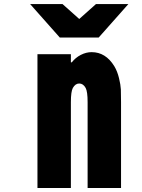

<svg xmlns="http://www.w3.org/2000/svg" viewBox="-20 -937 707 957"><path d="M472 -750H278L130.2 -916.7H291.7L375 -842.4L458.3 -916.7H619.8ZM436.8 -677.1Q506.5 -677.1 549.5 -607.4Q565.1 -581.4 573.2 -547.5Q581.4 -513.7 582.4 -491.2Q583.3 -468.8 583.3 -427.7V0H416.7V-427.7Q416.7 -480.5 406.9 -498.7Q394.5 -520.8 375 -520.8Q355.5 -520.8 343.1 -498.7Q333.3 -480.5 333.3 -427.7V0H166.7V-666.7H333.3V-626.3H337.9Q356.1 -649.7 382.8 -663.4Q409.5 -677.1 436.8 -677.1Z"/></svg>

Font: Monoid
Style: Bold
Weight: 700
Width: 4
Designer: Andreas Larsen (@larsenwork)
Version: Version 0.61